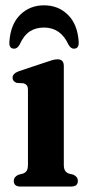

<svg xmlns="http://www.w3.org/2000/svg" viewBox="-20 -684 326 704"><path d="M214 -441.5V-81Q214 -65.5 218.5 -58.5Q223 -51.5 231 -48L249 -43.5Q265.5 -35.5 265.5 -21Q265.5 0 241 0H55Q30.5 0 30.5 -21Q30.5 -35 47 -43L65.5 -48Q74 -51.5 78.2 -58.5Q82.5 -65.5 82.5 -81V-352.5Q82.5 -365.5 78.5 -370.8Q74.5 -376 67 -378.5L41.5 -380Q26 -385.5 26 -399Q26 -414 48 -422.5L150 -456.5Q164 -461.5 173.2 -464Q182.5 -466.5 191.5 -466.5Q214 -466.5 214 -441.5ZM141.5 -583Q110.5 -583 88.8 -568.5Q67 -554 52 -520.5Q43.5 -505.5 32 -505.5Q12 -505.5 14.5 -532Q19 -595.5 54.2 -630Q89.5 -664.5 141.5 -664.5Q193.5 -664.5 228.8 -630Q264 -595.5 268.5 -532Q270.5 -505.5 251 -505.5Q239.5 -505.5 231 -520.5Q202.5 -583 141.5 -583Z"/></svg>

Font: Fraunces 72pt S050 SemiBold
Style: Regular
Weight: 600
Version: Version 1.000; ttfautohint (v1.8.3)